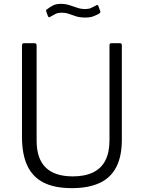

<svg xmlns="http://www.w3.org/2000/svg" viewBox="-20 -966 746 996"><path d="M612 -240Q612 -155 583 -99Q554 -43 496 -16.5Q438 10 353 10Q263 10 206 -19Q149 -48 121.5 -107Q94 -166 94 -256V-729Q94 -742 104 -742H158Q170 -742 170 -730V-236Q170 -143 217 -97Q264 -51 358 -51Q420 -51 462.5 -71.5Q505 -92 526.5 -133.5Q548 -175 548 -239V-731Q548 -742 558 -742H602Q612 -742 612 -731V-240ZM494 -895Q483 -889 466 -882Q449 -875 422 -875Q395 -875 375.5 -881Q356 -887 339 -893.5Q322 -900 300 -900Q278 -900 265.5 -892.5Q253 -885 241 -879Q237 -876 234 -876.5Q231 -877 228 -884L220 -906Q219 -910 219 -912.5Q219 -915 223 -917Q238 -929 254.5 -937.5Q271 -946 296 -946Q319 -946 339.5 -939.5Q360 -933 380 -926Q400 -919 422 -919Q440 -919 452 -924.5Q464 -930 477 -937Q482 -941 485.5 -940Q489 -939 491 -933L500 -908Q503 -902 494 -895Z"/></svg>

Font: Libre Franklin Light
Style: Regular
Weight: 300
Designer: Pablo Impallari, Rodrigo Fuenzalida, Nhung Nguyen
Foundry: Impallari Type
Version: Version 3.000